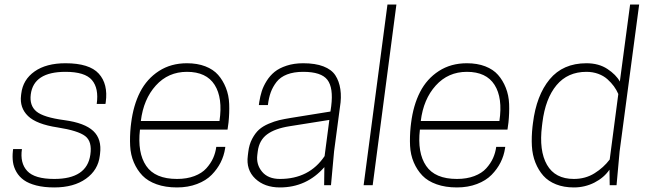

<svg xmlns="http://www.w3.org/2000/svg" viewBox="-20 -820 2863 850"><path d="M220.2 -27.8Q364.7 -27.8 379.9 -134.8Q388.7 -193.4 357.2 -217.5Q325.7 -241.7 234.9 -255.9Q141.6 -270 104 -306.4Q66.4 -342.8 73.2 -397.9L74.2 -405.8Q81.5 -467.3 133.1 -503.7Q184.6 -540 270 -540Q375.5 -540 417.2 -494.1Q459 -448.2 448.2 -368.2L446.8 -359.9H408.2Q418 -429.2 387 -465.6Q356 -502 270 -502Q128.9 -502 116.2 -401.9Q109.9 -352.5 141.4 -326.4Q172.9 -300.3 265.1 -288.1Q355 -275.9 393.1 -240Q431.2 -204.1 422.9 -139.2L421.9 -130.9Q414.6 -67.4 360.6 -28.8Q306.6 9.8 220.2 9.8Q174.8 9.8 140.6 1Q106.4 -7.8 85.7 -22.7Q64.9 -37.6 52.7 -58.8Q40.5 -80.1 37.4 -102.8Q34.2 -125.5 37.1 -151.9L38.1 -160.2H77.1Q67.9 -98.1 100.6 -63Q133.3 -27.8 220.2 -27.8Z M987.3 -246.1H599.6Q587.9 -143.6 627.2 -85.7Q666.5 -27.8 763.7 -27.8Q807.1 -27.8 840.6 -40.5Q874 -53.2 893.6 -75Q913.1 -96.7 923.6 -120.1Q934.1 -143.6 937.5 -169.9H977.5L976.6 -163.1Q971.7 -130.4 956.8 -100.8Q941.9 -71.3 917 -45.9Q892.1 -20.5 852.3 -5.4Q812.5 9.8 763.7 9.8Q712.4 9.8 673.3 -4.2Q634.3 -18.1 610.6 -42.7Q586.9 -67.4 572.5 -101.1Q558.1 -134.8 556.2 -174.6Q554.2 -214.4 558.6 -258.8L560.5 -274.9Q570.3 -354 600.3 -412.6Q630.4 -471.2 683.6 -505.6Q736.8 -540 807.6 -540Q853.5 -540 888.9 -526.4Q924.3 -512.7 945.6 -488.5Q966.8 -464.4 980 -431.4Q993.2 -398.4 994.6 -359.6Q996.1 -320.8 991.7 -277.8ZM807.6 -502Q724.6 -502 669.9 -441.4Q615.2 -380.9 603.5 -284.2H951.7Q966.8 -386.7 930.2 -444.3Q893.6 -502 807.6 -502Z M1415 0 1416 -80.1Q1337.4 9.8 1219.2 9.8Q1150.9 9.8 1109.9 -29.3Q1068.8 -68.4 1077.1 -130.9L1079.1 -147Q1083 -180.2 1096.4 -205.6Q1109.9 -231 1126.7 -246.1Q1143.6 -261.2 1169.4 -272.2Q1195.3 -283.2 1216.3 -288.1Q1237.3 -293 1267.1 -297.9L1442.9 -326.2L1446.3 -350.1Q1456.5 -431.2 1429.4 -466.6Q1402.3 -502 1322.3 -502Q1280.8 -502 1251 -490.5Q1221.2 -479 1204.3 -457.3Q1187.5 -435.5 1178.7 -411.4Q1169.9 -387.2 1166 -355H1126L1127.9 -369.1Q1131.8 -394 1138.9 -416.3Q1146 -438.5 1160.6 -461.9Q1175.3 -485.4 1195.8 -502Q1216.3 -518.6 1249 -529.3Q1281.7 -540 1322.3 -540Q1376 -540 1411.9 -526.1Q1447.8 -512.2 1464.6 -486.6Q1481.4 -460.9 1486.8 -425Q1492.2 -389.2 1484.9 -345.2L1459 -149.9L1445.3 0ZM1219.2 -27.8Q1349.1 -27.8 1417 -128.9L1438 -289.1L1262.2 -261.2Q1197.3 -251 1162.4 -225.1Q1127.4 -199.2 1121.1 -149.9L1119.1 -133.8Q1113.8 -91.3 1140.4 -59.6Q1167 -27.8 1219.2 -27.8Z M1589.8 0 1695.3 -799.8H1734.9L1629.9 0Z M2226.6 -246.1H1838.9Q1827.1 -143.6 1866.5 -85.7Q1905.8 -27.8 2002.9 -27.8Q2046.4 -27.8 2079.8 -40.5Q2113.3 -53.2 2132.8 -75Q2152.3 -96.7 2162.8 -120.1Q2173.3 -143.6 2176.8 -169.9H2216.8L2215.8 -163.1Q2210.9 -130.4 2196 -100.8Q2181.2 -71.3 2156.2 -45.9Q2131.3 -20.5 2091.6 -5.4Q2051.8 9.8 2002.9 9.8Q1951.7 9.8 1912.6 -4.2Q1873.5 -18.1 1849.9 -42.7Q1826.2 -67.4 1811.8 -101.1Q1797.4 -134.8 1795.4 -174.6Q1793.5 -214.4 1797.9 -258.8L1799.8 -274.9Q1809.6 -354 1839.6 -412.6Q1869.6 -471.2 1922.9 -505.6Q1976.1 -540 2046.9 -540Q2092.8 -540 2128.2 -526.4Q2163.6 -512.7 2184.8 -488.5Q2206.1 -464.4 2219.2 -431.4Q2232.4 -398.4 2233.9 -359.6Q2235.4 -320.8 2231 -277.8ZM2046.9 -502Q1963.9 -502 1909.2 -441.4Q1854.5 -380.9 1842.8 -284.2H2190.9Q2206.1 -386.7 2169.4 -444.3Q2132.8 -502 2046.9 -502Z M2520.5 9.8Q2476.1 9.8 2441.7 -3.9Q2407.2 -17.6 2385.5 -42Q2363.8 -66.4 2350.3 -100.1Q2336.9 -133.8 2334.7 -173.8Q2332.5 -213.9 2337.4 -258.8L2339.4 -274.9Q2354.5 -397.5 2413.3 -468.8Q2472.2 -540 2576.2 -540Q2630.9 -540 2669.2 -514.6Q2707.5 -489.3 2724.1 -459L2769.5 -799.8H2809.6L2723.1 -149.9L2709.5 0H2679.2L2678.2 -68.8Q2653.8 -33.2 2611.6 -11.7Q2569.3 9.8 2520.5 9.8ZM2576.2 -502Q2493.2 -502 2443.8 -442.9Q2394.5 -383.8 2381.3 -277.8L2379.4 -262.2Q2365.7 -152.8 2401.6 -90.3Q2437.5 -27.8 2520.5 -27.8Q2571.8 -27.8 2612.1 -53Q2652.3 -78.1 2679.2 -113.8L2717.3 -403.8Q2709.5 -421.9 2697.8 -438Q2686 -454.1 2669.2 -469.2Q2652.3 -484.4 2628.2 -493.2Q2604 -502 2576.2 -502Z"/></svg>

Font: Cooper Hewitt
Style: Light Italic
Weight: 704
Designer: Village Type and Design LLC
Foundry: Cooper Hewitt Smithsonian Design Museum
Version: 1.000